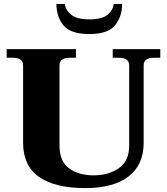

<svg xmlns="http://www.w3.org/2000/svg" viewBox="-20 -951 852 981"><path d="M268 -931H311Q314 -901 343 -876.5Q372 -852 437 -852Q502 -852 530 -876Q558 -900 561 -931H604Q604 -866 567.5 -821.5Q531 -777 437 -777Q342 -777 305.5 -820Q269 -863 268 -931ZM98 -222V-617Q98 -656 44 -656H14V-700H368V-656H338Q284 -656 284 -617V-208Q284 -126 333.5 -90.5Q383 -55 459 -55Q534 -55 587 -91.5Q640 -128 640 -208V-617Q640 -656 586 -656H556V-700H799V-656H768Q714 -656 714 -617V-222Q714 -109 637 -49.5Q560 10 415 10Q261 10 179.5 -47Q98 -104 98 -222Z"/></svg>

Font: Taviraj Bold
Style: Regular
Weight: 700
Designer: Katatrad Team
Foundry: CadsonDemak
Version: Version 1.030